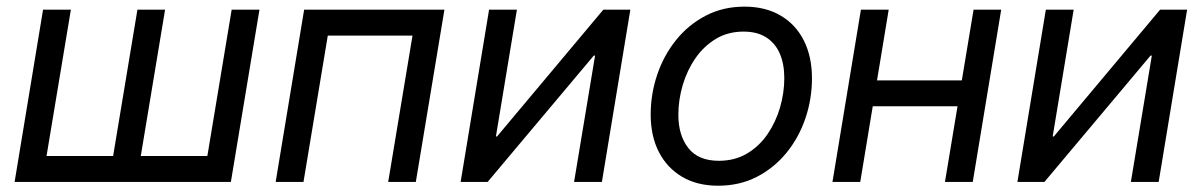

<svg xmlns="http://www.w3.org/2000/svg" viewBox="-20 -559 3693 590"><path d="M112.3 -529.3H197.8L123 -79.6H327.6L402.3 -529.3H487.3L412.6 -79.6H617.2L691.9 -529.3H777.3L689.5 0H24.9Z M1345.7 -529.3 1257.8 0H1172.9L1247.6 -449.7H987.3L912.6 0H827.1L914.6 -529.3Z M1829.6 0H1744.1L1808.6 -388.2H1804.7L1478.5 0H1395.5L1482.9 -529.3H1568.4L1503.9 -139.6H1507.3L1834 -529.3H1917Z M2187 11.7Q2122.6 11.7 2076.2 -15.6Q2029.8 -43 2004.6 -92Q1979.5 -141.1 1979.5 -207Q1979.5 -270 1999.5 -329.3Q2019.5 -388.7 2057.4 -435.8Q2095.2 -482.9 2148.4 -510.7Q2201.7 -538.6 2267.6 -538.6Q2332 -538.6 2378.7 -511.2Q2425.3 -483.9 2450.2 -434.3Q2475.1 -384.8 2475.1 -318.8Q2475.1 -254.9 2455.1 -195.8Q2435.1 -136.7 2397 -89.8Q2358.9 -43 2305.7 -15.6Q2252.4 11.7 2187 11.7ZM2189 -64.9Q2238.3 -64.9 2275.9 -87.4Q2313.5 -109.9 2338.9 -147.2Q2364.3 -184.6 2377.2 -229.5Q2390.1 -274.4 2390.1 -318.8Q2390.1 -361.8 2376.5 -393.8Q2362.8 -425.8 2335 -443.8Q2307.1 -461.9 2265.1 -461.9Q2216.8 -461.9 2179.7 -439.5Q2142.6 -417 2116.9 -379.9Q2091.3 -342.8 2077.9 -297.4Q2064.5 -252 2064.5 -206.1Q2064.5 -143.1 2095.2 -104Q2126 -64.9 2189 -64.9Z M2954.6 -312 2941.9 -232.4H2641.6L2654.8 -312ZM2710.9 -529.3 2623.5 0H2538.1L2625.5 -529.3ZM3056.6 -529.3 2969.2 0H2883.8L2971.7 -529.3Z M3540.5 0H3455.1L3519.5 -388.2H3515.6L3189.5 0H3106.4L3193.8 -529.3H3279.3L3214.8 -139.6H3218.3L3544.9 -529.3H3627.9Z"/></svg>

Font: Inter 24pt
Style: Italic
Weight: 400
Italic angle: -9.3988°
Designer: Rasmus Andersson
Foundry: rsms
Version: Version 4.001;git-66647c0bb